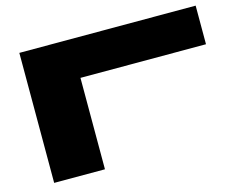

<svg xmlns="http://www.w3.org/2000/svg" viewBox="-91 -776 1130 913"><g transform="rotate(-15 474.0 -320.0)"><path d="M70 -640H938V-450H320V0H70Z"/></g></svg>

Font: Syne ExtraBold
Style: Regular
Weight: 800
Designer: Lucas Descroix
Foundry: Bonjour Monde
Version: Version 2.200; ttfautohint (v1.8.4)